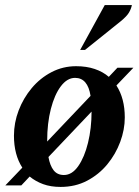

<svg xmlns="http://www.w3.org/2000/svg" viewBox="-20 -727 547 757"><path d="M1 4 68 -66Q35 -117 35 -192Q35 -243 53.5 -291.5Q72 -340 105 -379.5Q138 -419 183 -442.5Q228 -466 280 -466Q321 -466 353.5 -455Q386 -444 409 -424L443 -460H506L439 -390Q472 -339 472 -264Q472 -216 454 -167.5Q436 -119 403 -79Q370 -39 323.5 -14.5Q277 10 219 10Q180 10 150 -1Q120 -12 97 -31L64 4ZM166 -172V-169L337 -349Q326 -420 276 -420Q245 -420 220 -387Q195 -354 180.5 -297.5Q166 -241 166 -172ZM232 -37Q264 -37 288.5 -72Q313 -107 327 -164Q341 -221 341 -287L171 -108Q177 -74 191.5 -55.5Q206 -37 232 -37ZM296 -530 393 -707H500Q497 -692 488.5 -677.5Q480 -663 457 -644L315 -530Z"/></svg>

Font: Spectral
Style: Bold Italic
Weight: 700
Italic angle: -10°
Designer: Jean-Baptiste Levee
Foundry: Production Type
Version: Version 2.001